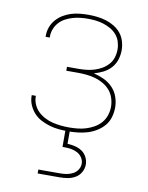

<svg xmlns="http://www.w3.org/2000/svg" viewBox="-84 -589 669 870"><g transform="rotate(10 250.0 -154.0)"><path d="M253 8Q231 8 209.5 6Q188 4 167.5 -2Q147 -8 127.5 -18Q108 -28 93.5 -44Q79 -60 70.5 -80Q62 -100 62 -122Q62 -123 62 -123.5Q62 -124 62 -125H81Q81 -124 81 -123.5Q81 -123 81 -122Q81 -103 89 -85Q97 -67 110.5 -54Q124 -41 141.5 -32Q159 -23 177.5 -18.5Q196 -14 215 -12Q234 -10 253 -10Q273 -10 293 -12Q313 -14 332 -20Q351 -26 368.5 -36Q386 -46 399 -61Q412 -76 418.5 -95.5Q425 -115 425 -135Q425 -155 418.5 -175Q412 -195 399 -210Q386 -225 368 -235.5Q350 -246 330.5 -251.5Q311 -257 290.5 -259Q270 -261 250 -261H197V-279H250Q269 -279 287 -281Q305 -283 323 -288.5Q341 -294 357 -303.5Q373 -313 385.5 -327Q398 -341 403.5 -359Q409 -377 409 -396Q409 -414 403.5 -431.5Q398 -449 386 -463Q374 -477 358 -486Q342 -495 324.5 -500.5Q307 -506 289 -508Q271 -510 253 -510Q235 -510 217.5 -508Q200 -506 183 -501Q166 -496 150 -487.5Q134 -479 122 -465.5Q110 -452 103.5 -435.5Q97 -419 97 -401Q97 -400 97 -399Q97 -398 97 -396H78Q78 -398 78 -399Q78 -400 78 -402Q78 -422 85 -441Q92 -460 105.5 -475.5Q119 -491 136.5 -501.5Q154 -512 173 -518Q192 -524 212.5 -526Q233 -528 253 -528Q274 -528 294.5 -525.5Q315 -523 334.5 -517Q354 -511 372 -500Q390 -489 403 -473Q416 -457 422 -436.5Q428 -416 428 -396Q428 -373 421 -351.5Q414 -330 399 -313.5Q384 -297 364 -287Q344 -277 322 -271Q347 -265 369.5 -254.5Q392 -244 409.5 -226Q427 -208 435.5 -184Q444 -160 444 -135Q444 -112 437.5 -90Q431 -68 416.5 -51Q402 -34 382.5 -22Q363 -10 341.5 -3.5Q320 3 297.5 5.5Q275 8 253 8ZM150 220V202H250Q265 202 280 199.5Q295 197 308.5 190Q322 183 330.5 170Q339 157 339 142Q339 127 330.5 114Q322 101 308.5 94Q295 87 280 84.5Q265 82 250 82H240V0H260V64Q277 65 294.5 69Q312 73 326.5 82.5Q341 92 349.5 108.5Q358 125 358 142Q358 161 348.5 178Q339 195 322.5 204.5Q306 214 287.5 217Q269 220 250 220Z"/></g></svg>

Font: Iosevka SS04 Thin
Style: Regular
Weight: 100
Monospace: yes
Designer: Belleve Invis
Foundry: Belleve Invis
Version: Version 19.0.0; ttfautohint (v1.8.4)